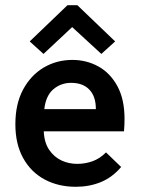

<svg xmlns="http://www.w3.org/2000/svg" viewBox="-20 -706 540 737"><path d="M271 11Q204 11 151.5 -17Q99 -45 69 -99Q39 -153 39 -229Q39 -307 68.5 -362Q98 -417 147.5 -446.5Q197 -476 258 -476Q312 -476 357.5 -451Q403 -426 430.5 -375.5Q458 -325 458 -250Q458 -240 457.5 -226Q457 -212 456 -202H148Q150 -158 169 -130.5Q188 -103 216 -90Q244 -77 276 -77Q307 -77 335 -87Q363 -97 387 -121L445 -65Q411 -25 367 -7Q323 11 271 11ZM150 -287H348Q348 -336 323 -362Q298 -388 253 -388Q214 -388 185 -363.5Q156 -339 150 -287ZM147 -499 94 -547 239 -686H277L422 -547L369 -499L257 -602Z"/></svg>

Font: Ligconsolata
Style: Bold
Weight: 700
Monospace: yes
Designer: Raph Levien, Cyreal, Brenton Simpson
Foundry: Raph Levien, Cyreal, Google
Version: Version 3.001; ttfautohint (v1.8.2.53-6de2)